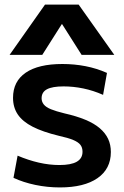

<svg xmlns="http://www.w3.org/2000/svg" viewBox="-20 -810 542 840"><path d="M242 10Q187 10 134.5 -1Q82 -12 39 -32L57 -129Q104 -109 150 -98.5Q196 -88 240 -88Q291 -88 316 -102.5Q341 -117 341 -146Q341 -164 332 -176Q323 -188 300.5 -197.5Q278 -207 237 -216Q167 -233 123 -255.5Q79 -278 58 -309Q37 -340 37 -382Q37 -454 92.5 -492Q148 -530 253 -530Q305 -530 354 -520.5Q403 -511 448 -491L431 -395Q388 -414 344.5 -423Q301 -432 258 -432Q209 -432 185.5 -419.5Q162 -407 162 -380Q162 -365 171.5 -353Q181 -341 203 -332Q225 -323 262 -314Q315 -302 353.5 -286Q392 -270 416.5 -249Q441 -228 453 -202.5Q465 -177 465 -145Q465 -71 406.5 -30.5Q348 10 242 10ZM22 -570 177 -790H324L480 -570H337L252 -704H250L165 -570Z"/></svg>

Font: M PLUS 2 SemiBold
Style: Regular
Weight: 600
Designer: Coji Morishita
Foundry: UNDERFOREST DESIGN
Version: Version 1.001